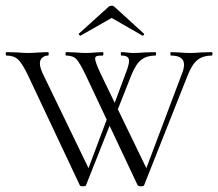

<svg xmlns="http://www.w3.org/2000/svg" viewBox="-25 -651 766 674"><path d="M718 -456Q689 -456 669.5 -441.5Q650 -427 634 -387L481 -1Q480 3 470 3Q461 3 458 -1L277 -385Q256 -429 244 -442.5Q232 -456 207 -456Q205 -456 205 -462Q205 -468 207 -468L240 -467Q264 -465 275 -465Q291 -465 313 -467L336 -468Q338 -468 338 -462Q338 -456 336 -456Q320 -456 314.5 -454Q309 -452 309 -445Q309 -434 327 -395L491 -56L470 -11L614 -393Q621 -410 621 -424Q621 -456 575 -456Q573 -456 573 -462Q573 -468 575 -468L603 -467Q623 -465 641 -465Q658 -465 682 -467L718 -468Q721 -468 721 -462Q721 -456 718 -456ZM266 3Q256 3 255 -1L74 -385Q54 -427 39 -441.5Q24 -456 -2 -456Q-5 -456 -5 -462Q-5 -468 -2 -468L35 -467Q59 -465 71 -465Q89 -465 115 -467L144 -468Q146 -468 146 -462Q146 -456 144 -456Q133 -456 124 -449Q115 -442 115 -428Q115 -416 124 -395L288 -56L267 -11L359 -256L373 -243L277 -1Q276 3 266 3ZM428 -437Q428 -447 421.5 -451.5Q415 -456 401 -456Q399 -456 399 -462Q399 -468 401 -468Q410 -468 421.5 -466.5Q433 -465 443 -465Q460 -465 484 -467L520 -468Q523 -468 523 -462Q523 -456 520 -456Q491 -456 471.5 -441.5Q452 -427 436 -387L379 -243L365 -256L416 -393Q428 -423 428 -437ZM367 -631Q373 -631 378 -626L480 -533Q481 -533 481 -531Q481 -529 478.5 -527Q476 -525 475 -526L367 -588L258 -526Q256 -525 253 -528.5Q250 -532 252 -533L355 -626Q360 -631 367 -631Z"/></svg>

Font: Cormorant SC Light
Style: Regular
Weight: 300
Designer: Christian Thalmann (Catharsis Fonts)
Foundry: Catharsis Fonts
Version: Version 4.000